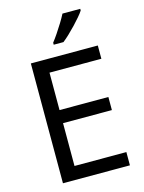

<svg xmlns="http://www.w3.org/2000/svg" viewBox="-137 -1024 830 1105"><g transform="rotate(-15 278.0 -472.0)"><path d="M496 0H97V-714H496V-635H187V-412H478V-334H187V-79H496ZM453 -934Q444 -920 427 -900Q410 -880 389.5 -858.5Q369 -837 348.5 -817.5Q328 -798 310 -784H252V-796Q267 -815 284.5 -841Q302 -867 319 -894.5Q336 -922 347 -944H453Z"/></g></svg>

Font: Noto Sans Khmer UI
Style: Regular
Weight: 400
Designer: Danh Hong and the Monotype Design Team
Foundry: Monotype Imaging Inc.
Version: Version 2.002